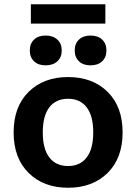

<svg xmlns="http://www.w3.org/2000/svg" viewBox="-20 -872 639 902"><path d="M475 -852V-761H125V-852ZM194 -705Q229 -705 249.5 -686Q270 -667 270 -635Q270 -603 249.5 -584Q229 -565 194 -565Q160 -565 140 -584Q120 -603 120 -635Q120 -667 140 -686Q160 -705 194 -705ZM405 -705Q440 -705 460 -686Q480 -667 480 -635Q480 -603 460 -584Q440 -565 405 -565Q371 -565 351 -584Q331 -603 331 -635Q331 -667 351 -686Q371 -705 405 -705ZM114.5 -440.5Q185 -510 300 -510Q415 -510 485.5 -440.5Q556 -371 556 -250Q556 -129 485.5 -59.5Q415 10 300 10Q185 10 114.5 -59.5Q44 -129 44 -250Q44 -371 114.5 -440.5ZM300 -408Q243 -408 212 -368Q181 -328 181 -250Q181 -172 212 -132Q243 -92 300 -92Q356 -92 387 -132Q418 -172 418 -250Q418 -328 387 -368Q356 -408 300 -408Z"/></svg>

Font: Elaine Sans SemiBold
Style: Regular
Weight: 600
Designer: Wei Huang
Foundry: Wei Huang
Version: Version 2.001;December 24, 2019;FontCreator 12.0.0.2547 64-b